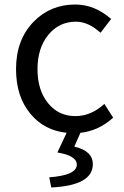

<svg xmlns="http://www.w3.org/2000/svg" viewBox="-20 -577 549 850"><path d="M309 72Q391 91 391 150Q391 244 207 253L198 208Q320 199 320 152Q320 112 234 98L275 11Q175 0 115 -73Q51 -149 51 -271Q51 -402 130 -482Q204 -557 313 -557Q399 -557 472 -493L425 -432Q371 -481 316 -481Q242 -481 194 -423Q146 -364 146 -271Q146 -177 193 -120Q239 -63 314 -63Q383 -63 442 -117L481 -56Q417 2 336 11Z"/></svg>

Font: KaiGen Gothic CN Regular
Style: Regular
Weight: 400
Designer: Ryoko NISHIZUKA  (kana & ideographs); Paul D. Hunt (Latin, Greek & Cyrillic); Wenlong ZHANG  (bopomofo); Sandoll Communi
Foundry: Adobe Systems Incorporated
Version: Version 1.002.20150501